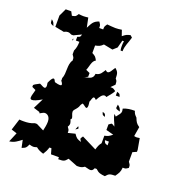

<svg xmlns="http://www.w3.org/2000/svg" viewBox="-125 -805 870 913"><g transform="rotate(20 310.0 -348.5)"><path d="M442 -173H462V-154C447 -159 447 -158 442 -173ZM120 -202 130 -192ZM300 -192 292 -173C305 -181 308 -180 300 -192ZM566 -211 574 -202ZM134 -574C133 -573 132 -563 136 -567C137 -568 138 -578 134 -574ZM442 -353C441 -346 440 -341 440 -338C440 -330 446 -330 462 -325C456 -341 455 -343 442 -353ZM604 -306 612 -296ZM418 -409V-390H437C432 -405 433 -404 418 -409ZM386 -296C391 -281 389 -282 404 -277C399 -292 401 -291 386 -296ZM102 -627 112 -618ZM8 -627C10 -606 7 -607 26 -599C20 -615 21 -617 8 -627ZM168 -646 178 -637ZM157 -162C157 -147 153 -129 150 -116L112 -135H102C84 -127 66 -125 48 -125C41 -125 34 -125 26 -126L8 -69L36 -60L16 -12C41 -15 54 -26 74 -41L82 -3C101 -10 103 -11 112 -31C122 -28 127 -27 132 -27C136 -27 141 -28 150 -31C162 -21 172 -17 188 -12C197 -26 201 -34 206 -50H216L224 -22H264V-12C289 -12 295 -12 310 -31L358 -12C377 -12 383 -13 396 -22C408 -20 416 -16 424 -16C432 -16 437 -19 442 -31H452C467 -16 478 -14 500 -12C515 -30 521 -30 546 -31C559 -50 564 -56 566 -79C583 -79 580 -79 594 -88C594 -105 593 -102 584 -116V-164L604 -173V-183L594 -239C581 -237 578 -236 566 -239L574 -287C557 -299 554 -305 546 -325C535 -336 532 -340 528 -353C506 -353 489 -351 470 -343C471 -337 472 -334 472 -330C472 -319 466 -314 452 -296L442 -306C444 -284 456 -268 462 -249C453 -255 448 -258 446 -258C444 -258 441 -255 432 -249V-221L470 -211C455 -199 451 -196 432 -192V-154C422 -142 419 -132 414 -116L338 -154C332 -145 330 -142 330 -140C330 -138 332 -135 338 -126C316 -133 313 -135 300 -154L264 -145C264 -162 263 -159 254 -173C259 -181 260 -186 260 -190C260 -195 258 -200 254 -211C258 -212 259 -215 259 -218C259 -225 251 -237 251 -247C251 -249 251 -250 252 -252C252 -257 259 -261 268 -274C276 -285 271 -286 282 -300H283C289 -300 300 -287 306 -287C309 -287 312 -291 312 -301C312 -306 311 -312 310 -320C315 -328 316 -346 324 -346C327 -346 330 -344 336 -338C347 -359 357 -372 368 -372C371 -372 375 -371 378 -368C394 -387 406 -402 408 -409C394 -418 397 -419 380 -419L399 -438C398 -454 399 -456 390 -466C389 -491 389 -498 371 -513C362 -501 354 -481 343 -481C340 -481 336 -483 332 -488C322 -475 317 -457 292 -454C289 -421 261 -428 244 -419L264 -429V-448L244 -457C253 -476 253 -505 272 -514C263 -531 261 -533 244 -542V-580C263 -584 269 -586 282 -599L328 -590L348 -608L358 -646H366C364 -635 364 -628 364 -620C364 -614 364 -608 366 -599H376C376 -627 389 -648 396 -675L386 -684C367 -680 363 -677 348 -665L338 -694C326 -692 316 -691 306 -691C292 -691 279 -693 264 -694C255 -680 254 -682 254 -665H234C234 -682 233 -680 224 -694C196 -685 192 -672 178 -646L168 -694C159 -693 152 -692 144 -692C137 -692 128 -693 120 -694C110 -678 110 -679 92 -675L82 -694H54L36 -656V-599L82 -590C91 -595 97 -596 102 -596C107 -596 110 -595 120 -590H130L168 -608C163 -593 165 -595 150 -590V-571H168C167 -551 166 -541 158 -523V-504C167 -490 168 -493 168 -476C149 -452 163 -409 150 -381C151 -375 150 -371 150 -368C152 -366 159 -357 159 -351C159 -348 157 -346 150 -346C145 -346 137 -347 124 -351C120 -360 117 -365 113 -365C106 -365 99 -352 92 -336C93 -330 94 -325 94 -321C94 -312 90 -309 86 -309C79 -309 69 -317 60 -320C45 -312 33 -306 31 -302V-293L50 -284C48 -271 41 -255 41 -244C41 -238 43 -234 50 -234C58 -234 73 -239 98 -254L72 -202L104 -192C104 -188 104 -187 106 -187C110 -187 120 -197 131 -197C136 -197 157 -193 157 -162Z"/></g></svg>

Font: GNUTypewriter
Style: Standard
Weight: 400
Version: Version 001.000